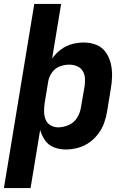

<svg xmlns="http://www.w3.org/2000/svg" viewBox="-49 -755 645 980"><path d="M-29 205H107L156 -92Q164 -63 181 -38.5Q198 -14 226.5 -3Q255 8 287 8Q317 8 347.5 0Q378 -8 405 -26.5Q432 -45 452 -71.5Q472 -98 482.5 -127.5Q493 -157 498 -188L516 -298Q522 -331 523 -365Q524 -399 516.5 -430.5Q509 -462 491 -488Q473 -514 443 -526Q413 -538 379 -538Q349 -538 318.5 -530Q288 -522 261.5 -502Q235 -482 217 -456L263 -735H126ZM248 -105Q227 -105 209 -115.5Q191 -126 183.5 -145.5Q176 -165 176 -186.5Q176 -208 179 -229L197 -339Q201 -363 216.5 -385Q232 -407 256 -416Q280 -425 304 -425Q325 -425 343.5 -417.5Q362 -410 372.5 -393.5Q383 -377 384.5 -357Q386 -337 383 -316L364 -206Q360 -179 344.5 -154Q329 -129 302 -117Q275 -105 248 -105Z"/></svg>

Font: Iosevka Sparkle XBdObl
Style: Regular
Weight: 800
Italic angle: -9°
Designer: Belleve Invis
Foundry: Belleve Invis
Version: Version 4.5.0; ttfautohint (v1.8.3)